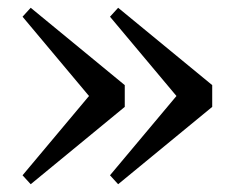

<svg xmlns="http://www.w3.org/2000/svg" viewBox="-20 -526 596 494"><path d="M301 -251V-307L59 -506L38 -483L209 -279L38 -75L59 -52ZM526 -251V-307L284 -506L263 -483L434 -279L263 -75L284 -52Z"/></svg>

Font: AllPunType SemiBold
Style: Regular
Weight: 600
Version: 1.0